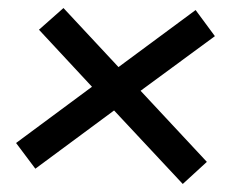

<svg xmlns="http://www.w3.org/2000/svg" viewBox="-20 -473 575 478"><path d="M435 -15 264 -198 68 -53 20 -117 209 -257 77 -399 138 -453 275 -306 467 -448 515 -383 330 -247 495 -70Z"/></svg>

Font: ZCOOL KuaiLe
Style: Regular
Weight: 400
Designer: Lui Bingke
Foundry: ZCOOL
Version: Version 3.51;August 12, 2021;FontCreator 13.0.0.2613 64-bit